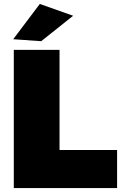

<svg xmlns="http://www.w3.org/2000/svg" viewBox="-20 -954 624 974"><path d="M50 -701H282V-193H574V0H50ZM182 -934 351 -874 189 -745 47 -755Z"/></svg>

Font: Gontserrat Black
Style: Regular
Weight: 900
Designer: Julieta Ulanovsky
Foundry: Julieta Ulanovsky
Version: Version 6.001